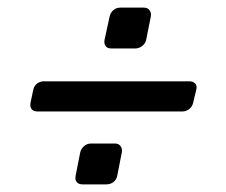

<svg xmlns="http://www.w3.org/2000/svg" viewBox="-20 -553 592 503"><path d="M60 -284 67 -317Q69 -328 77 -334Q85 -340 95 -340H476Q486 -340 491.5 -334Q497 -328 494 -317L486 -284Q484 -274 476 -267.5Q468 -261 458 -261H78Q67 -261 62.5 -267.5Q58 -274 60 -284ZM178 -92 190 -153Q192 -163 200 -170Q208 -177 218 -177H281Q291 -177 296 -170Q301 -163 299 -153L287 -92Q285 -82 277 -76Q269 -70 259 -70H196Q186 -70 181 -76Q176 -82 178 -92ZM254 -449 267 -509Q269 -519 276.5 -526Q284 -533 295 -533H357Q367 -533 372 -526Q377 -519 375 -509L363 -449Q361 -439 352.5 -432.5Q344 -426 334 -426H272Q261 -426 256.5 -432.5Q252 -439 254 -449Z"/></svg>

Font: SVN-Rubik
Style: Italic
Weight: 400
Italic angle: -12°
Designer: Hubert and Fischer
Foundry: Hubert & Fischer
Version: Version 2.101; ttfautohint (v1.8.3)